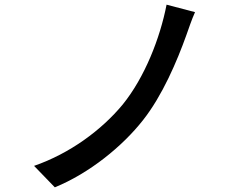

<svg xmlns="http://www.w3.org/2000/svg" viewBox="-20 -777 1040 823"><path d="M816 -725 694 -757C666 -613 600 -445 506 -329C415 -219 279 -119 126 -66L215 26C364 -35 505 -150 593 -262C676 -367 739 -515 779 -627C789 -655 802 -694 816 -725Z"/></svg>

Font: Noto Sans Japanese Medium
Style: Regular
Weight: 500
Designer: Ryoko NISHIZUKA (kana & ideographs); Paul D. Hunt (Latin, Greek & Cyrillic); Wenlong ZHANG (bopomofo); Sandoll Communica
Foundry: Adobe Systems Incorporated
Version: Version 1.000;PS 1;hotconv 1.0.78;makeotf.lib2.5.61930